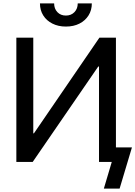

<svg xmlns="http://www.w3.org/2000/svg" viewBox="-20 -948 792 1124"><path d="M75.7 -727.5H174.8V-167.5H178.7L562 -727.5H658.7V0H559.6V-558.6H555.2L171.4 0H75.7ZM365.7 -792.5Q321.3 -792.5 286.9 -809.8Q252.4 -827.1 233.2 -857.7Q213.9 -888.2 213.9 -928.2H296.9Q296.9 -897 315.9 -877Q335 -856.9 365.7 -856.9Q396.5 -856.9 415.8 -877Q435.1 -897 435.1 -928.2H517.6Q517.6 -888.2 498.3 -857.7Q479 -827.1 445.1 -809.8Q411.1 -792.5 365.7 -792.5ZM587.9 156.2 634.3 0H601.6V-85H752.4L680.2 156.2Z"/></svg>

Font: Inter Cardless Tabular
Style: Regular
Weight: 400
Designer: Rasmus Andersson
Foundry: rsms
Version: Version 4.000;git-4fc901f